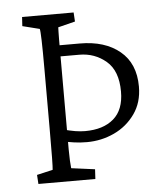

<svg xmlns="http://www.w3.org/2000/svg" viewBox="-46 -614 569 656"><g transform="rotate(-5 239.0 -286.5)"><path d="M59.6 0 57.6 -31.2 112.3 -43.9Q113.3 -51.8 113.8 -85.4Q114.3 -119.1 114.3 -184.6V-387.7Q114.3 -454.1 113.3 -487.8Q112.3 -521.5 110.4 -527.3L51.8 -542L53.7 -573.2H230.5L232.4 -542L173.8 -527.3Q173.8 -522.5 173.3 -512.2Q172.9 -502 172.9 -484.4V-439.5L166 -465.8H242.2Q328.1 -465.8 379.4 -423.3Q430.7 -380.9 430.7 -301.8Q430.7 -247.1 402.8 -208Q375 -168.9 331.1 -148.4Q287.1 -127.9 237.3 -127.9Q212.9 -127.9 193.4 -130.9Q173.8 -133.8 157.2 -136.7V-178.7Q182.6 -171.9 200.7 -168.9Q218.8 -166 234.4 -166Q296.9 -166 332.5 -196.8Q368.2 -227.5 368.2 -290Q368.2 -361.3 329.1 -394.5Q290 -427.7 237.3 -427.7H172.9V-108.4Q172.9 -88.9 173.8 -70.3Q174.8 -51.8 175.8 -43.9L256.8 -33.2L254.9 0Z"/></g></svg>

Font: Crimson Pro ExtraLight
Style: Regular
Weight: 250
Designer: Jacques Le Bailly
Foundry: Baron von Fonthausen
Version: Version 1.003